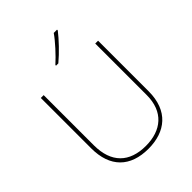

<svg xmlns="http://www.w3.org/2000/svg" viewBox="-264 -1091 1240 1240"><g transform="rotate(-45 356.0 -471.0)"><path d="M481 -945V-952H451C422 -909 357 -838 312 -798V-792H333C386 -836 446 -900 481 -945ZM618 -252V-714H592V-244C592 -92 498 -15 356 -15C207 -15 121 -96 121 -256V-714H95V-254C95 -81 190 10 355 10C510 10 618 -74 618 -252Z"/></g></svg>

Font: Noto Sans Arabic UI Th
Style: Regular
Weight: 100
Designer: Monotype Design Team, Nadine Chahine and Nizar Qandah
Foundry: Monotype Imaging Inc.
Version: Version 2.010